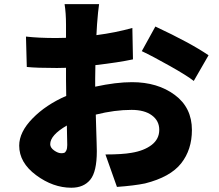

<svg xmlns="http://www.w3.org/2000/svg" viewBox="-20 -837 1040 913"><path d="M271.5 -108.4Q280.3 -108.4 285.6 -110.4Q291 -112.3 295.4 -121.6Q299.8 -130.9 299.8 -147.5Q299.8 -158.2 297.9 -240.2Q218.8 -194.3 218.8 -151.4Q218.8 -134.8 237.3 -121.6Q255.9 -108.4 271.5 -108.4ZM432.6 -462.9V-424.8Q532.2 -446.3 607.4 -446.3Q729.5 -446.3 811 -385.7Q892.6 -325.2 892.6 -218.8Q892.6 -125 841.3 -60.1Q790 4.9 669.9 35.2Q618.2 45.9 536.1 51.8L481.4 -102.5Q561.5 -102.5 605.5 -110.4Q665 -120.1 701.2 -147.9Q737.3 -175.8 737.3 -219.7Q737.3 -262.7 702.1 -288.6Q667 -314.5 605.5 -314.5Q525.4 -314.5 435.5 -292Q436.5 -262.7 437.5 -222.7Q438.5 -182.6 439.5 -157.2Q440.4 -131.8 440.4 -118.2Q440.4 -20.5 409.2 17.6Q377.9 55.7 319.3 55.7Q232.4 55.7 151.9 -3.9Q71.3 -63.5 71.3 -144.5Q71.3 -209 134.8 -273.9Q198.2 -338.9 294.9 -380.9Q293.9 -407.2 293.9 -458V-514.6Q278.3 -513.7 251 -513.7Q153.3 -513.7 107.4 -518.6L103.5 -663.1Q163.1 -656.2 247.1 -656.2Q278.3 -656.2 293.9 -657.2V-719.7Q293.9 -774.4 287.1 -817.4H451.2Q446.3 -786.1 441.4 -720.7L438.5 -669.9Q529.3 -681.6 609.4 -704.1L612.3 -554.7Q543.9 -540 433.6 -527.3Q432.6 -505.9 432.6 -462.9ZM654.3 -593.8 718.8 -710.9Q885.7 -632.8 971.7 -574.2L901.4 -452.1Q869.1 -477.5 787.6 -523.4Q706.1 -569.3 654.3 -593.8Z"/></svg>

Font: Gen Shin Gothic Monospace Heavy
Style: Bold
Weight: 800
Designer: [Source Han Sans]
Ryoko NISHIZUKA  (kana & ideographs); Paul D. Hunt (Latin, Greek & Cyrillic); Wenlong ZHANG  (bopomofo
Version: Version 1.002.20150607